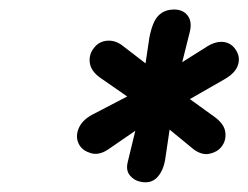

<svg xmlns="http://www.w3.org/2000/svg" viewBox="-20 -989 521 403"><path d="M275 -607.5Q261.5 -610 252.5 -621Q243.5 -632 248.5 -650.5L264 -714.5L206.5 -675Q187.5 -662.5 170.8 -667.5Q154 -672.5 147 -684Q137.5 -699.5 144.5 -718Q151.5 -736.5 174 -748.5L247 -786.5L191.5 -825Q171 -839 168.5 -857.2Q166 -875.5 178.5 -890Q188.5 -902 204.5 -903.5Q220.5 -905 235.5 -894.5L285.5 -856L293.5 -910Q300 -943.5 312.5 -956.2Q325 -969 345.5 -969Q364.5 -969 374 -956.2Q383.5 -943.5 378.5 -922.5L362.5 -858.5L416.5 -892.5Q434.5 -903 450 -900.8Q465.5 -898.5 474.5 -885Q485 -869.5 479.5 -852.5Q474 -835.5 451 -822.5L378.5 -781L430.5 -743.5Q451 -728.5 453 -711Q455 -693.5 444.5 -680.5Q435.5 -669.5 419.5 -666.2Q403.5 -663 386.5 -675.5L336 -717L326.5 -653Q322 -628.5 309 -615.8Q296 -603 275 -607.5Z"/></svg>

Font: Edu AU VIC WA NT Hand Medium
Style: Regular
Weight: 500
Version: Version 1.001